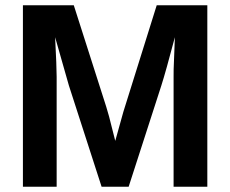

<svg xmlns="http://www.w3.org/2000/svg" viewBox="-20 -708 873 728"><path d="M638.2 0V-417Q638.2 -431.2 638.4 -445.3Q638.7 -459.5 643.1 -566.9Q608.4 -435.5 591.8 -383.8L467.8 0H365.2L241.2 -383.8L189 -566.9Q194.8 -453.6 194.8 -417V0H66.9V-688H259.8L382.8 -303.2L393.6 -266.1L417 -173.8L447.8 -284.2L574.2 -688H766.1V0Z"/></svg>

Font: Liberation Sans
Style: Bold
Weight: 700
Designer: Steve Matteson
Foundry: Ascender Corporation
Version: Version 2.1.5